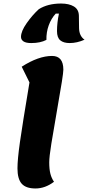

<svg xmlns="http://www.w3.org/2000/svg" viewBox="-20 -1043 499 1088"><path d="M147 -576 103 -665Q198 -726 275 -726Q339 -726 339 -648Q339 -620 305 -429Q283 -304 271 -229Q259 -154 259 -123Q259 -84 265.5 -58.5Q272 -33 286 -13Q236 25 181 25Q127 25 103 -2Q79 -29 79 -89Q79 -139 93 -238Q107 -337 147 -576ZM326 -1023Q371 -1023 398.5 -1006.5Q426 -990 427 -955L428 -883Q429 -839 459 -818Q416 -799 375 -799Q340 -799 321.5 -814.5Q303 -830 303 -867Q303 -914 314 -966H296Q270 -938 256 -899Q242 -860 243 -817Q209 -799 157 -799Q127 -799 113 -808.5Q99 -818 99 -834Q99 -866 131 -911.5Q163 -957 200 -991Q251 -1023 326 -1023Z"/></svg>

Font: Lemonada SemiBold
Style: Regular
Weight: 600
Designer: Mohamed Gaber (Arabic) Eduardo Tunni (Latin)
Foundry: Kief Type Foundry
Version: Version 3.006